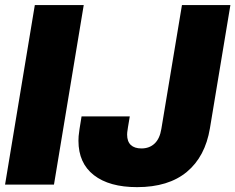

<svg xmlns="http://www.w3.org/2000/svg" viewBox="-20 -748 954 778"><path d="M319.3 -727.5 198.7 0H0.5L121.1 -727.5ZM535.6 10.3Q422.9 10.3 360.4 -38.3Q297.9 -86.9 297.9 -177.7Q297.9 -186 298.6 -196.3Q299.3 -206.5 302.2 -225.1Q305.2 -243.7 310.5 -276.4H505.9Q501 -246.6 498.5 -232.2Q496.1 -217.8 495.6 -211.9Q495.1 -206.1 495.1 -202.6Q495.1 -174.8 510 -160.6Q524.9 -146.5 553.2 -146.5Q585.4 -146.5 606.4 -166.3Q627.4 -186 633.8 -225.6L717.3 -727.5H913.6L830.6 -228Q811.5 -113.3 737.1 -51.5Q662.6 10.3 535.6 10.3Z"/></svg>

Font: Inter 18pt Black
Style: Italic
Weight: 900
Italic angle: -9.3988°
Designer: Rasmus Andersson
Foundry: rsms
Version: Version 4.001;git-66647c0bb